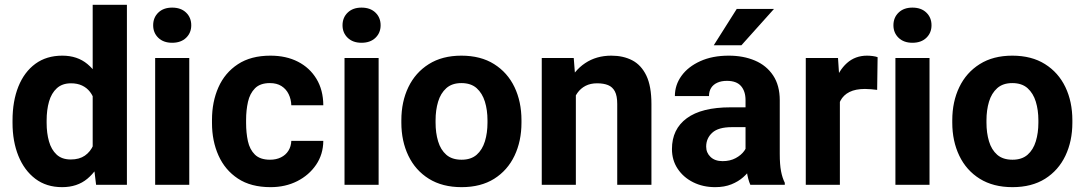

<svg xmlns="http://www.w3.org/2000/svg" viewBox="-20 -770 4521 800"><path d="M238.8 9.8Q173.3 9.8 127.2 -25.1Q81.1 -60.1 56.6 -120.6Q32.2 -181.2 32.2 -257.8V-268.1Q32.2 -348.6 56.6 -409.4Q81.1 -470.2 127.4 -504.2Q173.8 -538.1 239.7 -538.1Q302.2 -538.1 344.2 -503.2Q386.2 -468.3 410.2 -408Q434.1 -347.7 443.4 -271V-251.5Q434.1 -178.2 409.9 -119.1Q385.7 -60.1 343.8 -25.1Q301.8 9.8 238.8 9.8ZM274.9 -105.5Q310.5 -105.5 333.7 -121.6Q356.9 -137.7 369.4 -166.5Q381.8 -195.3 384.3 -232.4V-289.6Q382.8 -320.8 375.5 -345.5Q368.2 -370.1 355 -387.2Q341.8 -404.3 322 -413.6Q302.2 -422.9 275.9 -422.9Q239.3 -422.9 216.8 -402.3Q194.3 -381.8 184.3 -346.9Q174.3 -312 174.3 -268.1V-257.8Q174.3 -215.3 184.1 -180.9Q193.8 -146.5 215.8 -126Q237.8 -105.5 274.9 -105.5ZM380.4 0 366.2 -116.2V-750H508.8V0Z M697.3 -738.3Q733.9 -738.3 755.4 -717.5Q776.9 -696.8 776.9 -664.6Q776.9 -633.3 755.4 -612.5Q733.9 -591.8 697.3 -591.8Q661.1 -591.8 639.6 -612.5Q618.2 -633.3 618.2 -664.6Q618.2 -696.8 639.6 -717.5Q661.1 -738.3 697.3 -738.3ZM768.6 0H626.5V-528.3H768.6Z M1107.4 9.8Q1025.4 9.8 971.4 -25.9Q917.5 -61.5 890.4 -122.1Q863.3 -182.6 863.3 -257.3V-271Q863.3 -345.7 890.1 -406.2Q917 -466.8 971.2 -502.4Q1025.4 -538.1 1106.9 -538.1Q1172.4 -538.1 1221.4 -512.9Q1270.5 -487.8 1298.6 -441.4Q1326.7 -395 1327.1 -331.5H1193.8Q1192.9 -356.9 1182.6 -377.9Q1172.4 -398.9 1152.8 -411.4Q1133.3 -423.8 1104.5 -423.8Q1064 -423.8 1042.5 -402.1Q1021 -380.4 1013.2 -345.5Q1005.4 -310.5 1005.4 -271V-257.3Q1005.4 -216.8 1012.9 -181.9Q1020.5 -147 1042.2 -125.7Q1064 -104.5 1105 -104.5Q1130.9 -104.5 1150.6 -114.3Q1170.4 -124 1181.6 -141.8Q1192.9 -159.7 1193.8 -183.1H1327.1Q1326.7 -127 1297.1 -83.5Q1267.6 -40 1218.3 -15.1Q1168.9 9.8 1107.4 9.8Z M1486.3 -738.3Q1522.9 -738.3 1544.4 -717.5Q1565.9 -696.8 1565.9 -664.6Q1565.9 -633.3 1544.4 -612.5Q1522.9 -591.8 1486.3 -591.8Q1450.2 -591.8 1428.7 -612.5Q1407.2 -633.3 1407.2 -664.6Q1407.2 -696.8 1428.7 -717.5Q1450.2 -738.3 1486.3 -738.3ZM1557.6 0H1415.5V-528.3H1557.6Z M1652.3 -269Q1652.3 -346.2 1681.6 -407Q1710.9 -467.8 1766.8 -502.9Q1822.8 -538.1 1902.3 -538.1Q1982.9 -538.1 2038.8 -502.9Q2094.7 -467.8 2123.8 -407Q2152.8 -346.2 2152.8 -269V-258.8Q2152.8 -182.1 2123.8 -121.1Q2094.7 -60.1 2039.1 -25.1Q1983.4 9.8 1903.3 9.8Q1823.2 9.8 1767.1 -25.1Q1710.9 -60.1 1681.6 -121.1Q1652.3 -182.1 1652.3 -258.8ZM1794.9 -258.8Q1794.9 -216.3 1805.4 -181.2Q1815.9 -146 1839.6 -125.2Q1863.3 -104.5 1903.3 -104.5Q1942.4 -104.5 1966.1 -125.2Q1989.7 -146 2000.5 -181.2Q2011.2 -216.3 2011.2 -258.8V-269Q2011.2 -311 2000.5 -346.2Q1989.7 -381.3 1966.1 -402.6Q1942.4 -423.8 1902.3 -423.8Q1863.3 -423.8 1839.6 -402.6Q1815.9 -381.3 1805.4 -346.2Q1794.9 -311 1794.9 -269Z M2379.4 0H2237.3V-528.3H2370.6L2379.4 -415.5ZM2318.8 -280.8Q2318.8 -359.9 2345 -417.7Q2371.1 -475.6 2418 -506.8Q2464.8 -538.1 2526.9 -538.1Q2577.1 -538.1 2614.5 -518.6Q2651.9 -499 2673.1 -455.1Q2694.3 -411.1 2694.3 -336.4V0H2551.8V-336.9Q2551.8 -370.6 2542 -389.2Q2532.2 -407.7 2513.7 -415.3Q2495.1 -422.9 2467.8 -422.9Q2440.4 -422.9 2419.9 -412.4Q2399.4 -401.9 2385.7 -382.6Q2372.1 -363.3 2365.2 -337.6Q2358.4 -312 2358.4 -282.2Z M3086.4 -353Q3086.4 -389.6 3067.6 -411.4Q3048.8 -433.1 3008.8 -433.1Q2985.8 -433.1 2969 -425.5Q2952.1 -418 2943.1 -403.8Q2934.1 -389.6 2934.1 -369.6H2792Q2792 -416 2819.6 -454.1Q2847.2 -492.2 2897.7 -515.1Q2948.2 -538.1 3016.6 -538.1Q3077.6 -538.1 3125.7 -517.6Q3173.8 -497.1 3201.4 -455.6Q3229 -414.1 3229 -352.1V-128.9Q3229 -84 3234.4 -56.4Q3239.7 -28.8 3250 -8.3V0H3106.4Q3096.7 -22 3091.6 -54.9Q3086.4 -87.9 3086.4 -121.6ZM3105 -240.2H3029.3Q2973.1 -240.2 2947.8 -217Q2922.4 -193.8 2922.4 -159.2Q2922.4 -133.3 2940.7 -116Q2959 -98.6 2990.7 -98.6Q3022 -98.6 3045.2 -111.1Q3068.4 -123.5 3081.1 -141.4Q3093.8 -159.2 3093.3 -174.3L3131.3 -112.8Q3124.5 -92.8 3111.1 -71.5Q3097.7 -50.3 3077.1 -32Q3056.6 -13.7 3027.6 -2Q2998.5 9.8 2960 9.8Q2909.2 9.8 2868.4 -10.5Q2827.6 -30.8 2803.7 -66.7Q2779.8 -102.5 2779.8 -148.9Q2779.8 -231.9 2841.6 -277.3Q2903.3 -322.8 3023.9 -322.8H3105ZM3049.8 -732.9H3205.1L3069.3 -581.5H2954.1Z M3479.5 0H3337.4V-528.3H3471.7L3479.5 -410.6ZM3634.8 -395.5Q3624 -397 3609.6 -398.2Q3595.2 -399.4 3584 -399.4Q3544.9 -399.4 3519.5 -386.7Q3494.1 -374 3481.7 -350.1Q3469.2 -326.2 3468.3 -291L3439.5 -300.8Q3439.5 -369.6 3457 -423.1Q3474.6 -476.6 3509 -507.3Q3543.5 -538.1 3592.8 -538.1Q3604 -538.1 3616.7 -536.4Q3629.4 -534.7 3636.7 -531.7Z M3781.7 -738.3Q3818.4 -738.3 3839.8 -717.5Q3861.3 -696.8 3861.3 -664.6Q3861.3 -633.3 3839.8 -612.5Q3818.4 -591.8 3781.7 -591.8Q3745.6 -591.8 3724.1 -612.5Q3702.6 -633.3 3702.6 -664.6Q3702.6 -696.8 3724.1 -717.5Q3745.6 -738.3 3781.7 -738.3ZM3853 0H3710.9V-528.3H3853Z M3947.8 -269Q3947.8 -346.2 3977.1 -407Q4006.3 -467.8 4062.3 -502.9Q4118.2 -538.1 4197.8 -538.1Q4278.3 -538.1 4334.2 -502.9Q4390.1 -467.8 4419.2 -407Q4448.2 -346.2 4448.2 -269V-258.8Q4448.2 -182.1 4419.2 -121.1Q4390.1 -60.1 4334.5 -25.1Q4278.8 9.8 4198.7 9.8Q4118.7 9.8 4062.5 -25.1Q4006.3 -60.1 3977.1 -121.1Q3947.8 -182.1 3947.8 -258.8ZM4090.3 -258.8Q4090.3 -216.3 4100.8 -181.2Q4111.3 -146 4135 -125.2Q4158.7 -104.5 4198.7 -104.5Q4237.8 -104.5 4261.5 -125.2Q4285.2 -146 4295.9 -181.2Q4306.6 -216.3 4306.6 -258.8V-269Q4306.6 -311 4295.9 -346.2Q4285.2 -381.3 4261.5 -402.6Q4237.8 -423.8 4197.8 -423.8Q4158.7 -423.8 4135 -402.6Q4111.3 -381.3 4100.8 -346.2Q4090.3 -311 4090.3 -269Z"/></svg>

Font: Heebo
Style: Bold
Weight: 700
Designer: Oded Ezer
Foundry: Ezer Type House
Version: Version 3.100